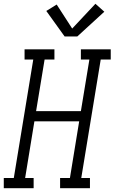

<svg xmlns="http://www.w3.org/2000/svg" viewBox="-61 -996 606 1016"><path d="M-41 0V-54H12L115 -681H69V-735H227V-681H175L130 -408H367L412 -681H367V-735H525V-681H472L369 -54H415V0H257V-54H309L358 -354H121L72 -54H117V0ZM281 -803 184 -938 239 -972 321 -845 444 -976 491 -934 348 -803Z"/></svg>

Font: Iosevka QP Light
Style: Italic
Weight: 300
Italic angle: -9°
Designer: Belleve Invis
Foundry: Belleve Invis
Version: Version 20.0.0; ttfautohint (v1.8.4)